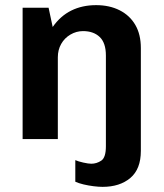

<svg xmlns="http://www.w3.org/2000/svg" viewBox="-20 -541 637 747"><path d="M379 186Q364 186 344 183.5Q324 181 305 176.5Q286 172 273 166V82Q284 87 304 91.5Q324 96 335 96Q356 96 374 84Q392 72 392 28V-325Q392 -374 368 -397Q344 -420 303 -420Q277 -420 254 -406.5Q231 -393 218 -370Q205 -347 205 -318V0H68V-511H169L185 -436Q215 -479 257.5 -500Q300 -521 354 -521Q406 -521 445.5 -501Q485 -481 506.5 -444Q528 -407 528 -354V46Q528 117 487 151.5Q446 186 379 186Z"/></svg>

Font: Chivo Medium SemiBold
Style: Regular
Weight: 600
Version: Version 2.002